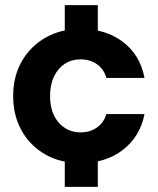

<svg xmlns="http://www.w3.org/2000/svg" viewBox="-20 -620 612 744"><path d="M231 104V-70H359V104ZM231 -426V-600H359V-426ZM293 12Q214 12 155.5 -21.5Q97 -55 64 -113.5Q31 -172 31 -248Q31 -324 64.5 -382.5Q98 -441 157 -474.5Q216 -508 293 -508Q390 -508 456.5 -457.5Q523 -407 540 -318H392Q383 -352 356 -371Q329 -390 292 -390Q258 -390 231.5 -373Q205 -356 189.5 -324Q174 -292 174 -248Q174 -215 182.5 -189.5Q191 -164 207 -145.5Q223 -127 244.5 -117Q266 -107 292 -107Q317 -107 337 -115.5Q357 -124 371.5 -140Q386 -156 392 -178H540Q523 -91 456.5 -39.5Q390 12 293 12Z"/></svg>

Font: DM Sans 9pt 36pt ExtraBold
Style: Regular
Weight: 800
Version: Version 4.004;gftools[0.9.30]